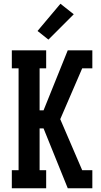

<svg xmlns="http://www.w3.org/2000/svg" viewBox="-20 -1003 540 1023"><path d="M43 0V-96H79V-639H43V-735H226V-639H191V-415H212L341 -735H472V-639H418L301 -368L418 -96H472V0H341L212 -319H191V-96H226V0ZM238 -792 180 -838 302 -983 373 -927Z"/></svg>

Font: Iosevka Curly Slab
Style: Bold
Weight: 700
Monospace: yes
Designer: Belleve Invis
Foundry: Belleve Invis
Version: Version 22.1.2; ttfautohint (v1.8.4)